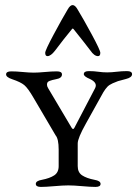

<svg xmlns="http://www.w3.org/2000/svg" viewBox="-20 -733 550 756"><path d="M263 -618Q233 -582 197 -534Q180 -512 167 -512Q158 -512 158 -525Q158 -535 191.5 -597.5Q225 -660 246 -695Q256 -713 266 -713Q276 -713 286 -695Q308 -659 341.5 -597Q375 -535 375 -525Q375 -512 366 -512Q351 -512 336 -534Q318 -558 270 -618Q266 -623 263 -618ZM211 -79V-144Q211 -186 199 -200L112 -348Q90 -386 75.5 -398Q61 -410 28 -421Q4 -429 4 -440Q4 -452 24 -452Q44 -452 69.5 -449.5Q95 -447 113 -447Q130 -447 157 -449.5Q184 -452 204 -452Q224 -452 224 -440Q224 -425 200 -421Q191 -419 186.5 -418Q182 -417 175.5 -414.5Q169 -412 167 -408.5Q165 -405 165 -399Q165 -393 170 -385L262 -230Q268 -220 273 -230L354 -385Q366 -407 334 -422Q310 -432 310 -441Q310 -453 330 -453Q350 -453 367 -450.5Q384 -448 402 -448Q419 -448 439.5 -450.5Q460 -453 480 -453Q500 -453 500 -441Q500 -428 476 -422Q452 -416 444.5 -413.5Q437 -411 423.5 -405Q410 -399 402.5 -391Q395 -383 387 -370L318 -246Q286 -189 286 -168V-79Q286 -54 303.5 -42.5Q321 -31 352 -25Q376 -21 376 -9Q376 3 356 3Q337 3 303.5 0Q270 -3 249 -3Q228 -3 194 0Q160 3 141 3Q121 3 121 -9Q121 -21 145 -25Q176 -31 193.5 -42.5Q211 -54 211 -79Z"/></svg>

Font: EB Garamond SC 12
Style: Regular
Weight: 400
Version: Version 0.016 ; ttfautohint (v0.97) -l 8 -r 50 -G 200 -x 0 -